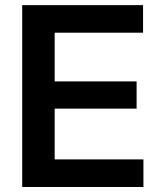

<svg xmlns="http://www.w3.org/2000/svg" viewBox="-20 -748 643 768"><path d="M68.8 0V-727.5H552.2V-617.2H198.7V-422.4H526.4V-313.5H198.7V-110.4H553.7V0Z"/></svg>

Font: Inter 20pt SemiBold
Style: Regular
Weight: 600
Version: Version 4.001;git-66647c0bb